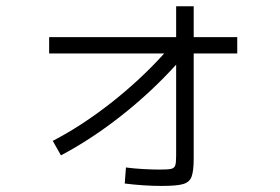

<svg xmlns="http://www.w3.org/2000/svg" viewBox="-20 -616 904 620"><path d="M510.3 -443.4H138.7V-496.1H548.8V-595.7H605.5V-496.1H746.1V-443.4H605.5V-105.5Q605.5 -63.5 598.6 -45.4Q591.8 -27.3 571 -21.5Q550.3 -15.6 502 -15.6Q445.3 -15.6 382.8 -23.4L386.7 -75.2Q411.6 -71.8 442.1 -70.1Q472.7 -68.4 496.1 -68.4Q522.9 -68.4 533 -70.8Q543 -73.2 545.9 -81.8Q548.8 -90.3 548.8 -113.3V-407.2Q468.3 -318.4 371.8 -242.4Q275.4 -166.5 176.8 -114.3L150.4 -161.1Q244.6 -210 339.4 -284.4Q434.1 -358.9 510.3 -443.4Z"/></svg>

Font: Pretendard GOV Light
Style: Regular
Weight: 300
Designer: Base glyphs from Inter by Rasmus Andersson; Hangeul glyphs from Noto Sans CJK(Source Han Sans) by Jang Soo-young and Kan
Foundry: Kil Hyung-jin
Version: Version 1.309